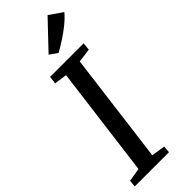

<svg xmlns="http://www.w3.org/2000/svg" viewBox="-319 -1014 1039 1039"><g transform="rotate(-45 200.0 -494.5)"><path d="M2.5 0 6.5 -39.5 83.5 -52 165.5 -688.5 92.5 -699 98 -743H354.5L350 -699L270.5 -688.5L189 -52L268 -39.5L264.5 0ZM222 -802 177 -833.5 324.5 -989 400.5 -936.5Q379 -910.5 346.2 -884.2Q313.5 -858 280 -836.8Q246.5 -815.5 222 -802Z"/></g></svg>

Font: Merriweather Light 18pt
Style: Italic
Weight: 400
Italic angle: -7.8°
Version: Version 2.101